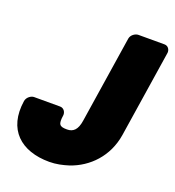

<svg xmlns="http://www.w3.org/2000/svg" viewBox="-142 -860 929 1020"><g transform="rotate(20 322.0 -350.0)"><path d="M251 48C290 48 325 40 360 29C462 -6 548 -92 568 -219L644 -711C646 -727 636 -748 613 -748H466C450 -748 426 -734 422 -711L346 -219C338 -166 316 -146 281 -146C238 -146 229 -156 237 -210C239 -226 228 -248 205 -248H58C42 -248 19 -233 15 -210C-11 -41 91 48 251 48Z"/></g></svg>

Font: Asimov Print
Style: EIt
Weight: 500
Designer: Google
Version: Version 2.000980; 2014